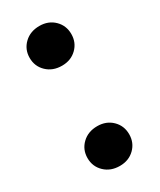

<svg xmlns="http://www.w3.org/2000/svg" viewBox="-154 -625 571 687"><g transform="rotate(-30 131.5 -282.0)"><path d="M216 -75Q216 -40 192 -16.5Q168 7 131 7Q93 7 68.5 -16.5Q44 -40 44 -75Q44 -110 68.5 -133.5Q93 -157 131 -157Q168 -157 192 -133.5Q216 -110 216 -75ZM216 -489Q216 -454 192 -430.5Q168 -407 131 -407Q93 -407 68.5 -430.5Q44 -454 44 -489Q44 -524 68.5 -547.5Q93 -571 131 -571Q168 -571 192 -547.5Q216 -524 216 -489Z"/></g></svg>

Font: SVN-Poppins SemiBold
Style: Regular
Weight: 600
Designer: Ninad Kale (Devanagari), Jonny Pinhorn (Latin)
Foundry: Indian Type Foundry
Version: Version 3.002 2017